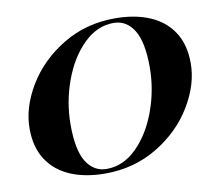

<svg xmlns="http://www.w3.org/2000/svg" viewBox="-72 -708 924 808"><g transform="rotate(-10 389.5 -304.0)"><path d="M33.7 -227.1Q33.7 -317.4 89.4 -409.7Q145 -502 244.1 -562Q343.3 -622.1 467.3 -622.1Q551.8 -622.1 615.2 -595.5Q678.7 -568.8 714.1 -514.9Q749.5 -460.9 749.5 -380.9Q749.5 -290.5 693.8 -198.2Q638.2 -106 538.8 -45.9Q439.5 14.2 315.4 14.2Q231 14.2 167.7 -12.5Q104.5 -39.1 69.1 -93Q33.7 -147 33.7 -227.1ZM206.5 -212.9Q206.5 -104.5 238 -54.2Q269.5 -3.9 324.7 -3.9Q395.5 -3.9 453.1 -60.8Q510.7 -117.7 543.7 -208.3Q576.7 -298.8 576.7 -395Q576.7 -502.9 544.9 -553.5Q513.2 -604 458.5 -604Q387.7 -604 330.1 -547.1Q272.5 -490.2 239.5 -399.7Q206.5 -309.1 206.5 -212.9Z"/></g></svg>

Font: TypoPRO Playfair Display SC
Style: Bold Italic
Weight: 700
Italic angle: -14.9847°
Designer: Claus Eggers Sørensen
Foundry: Claus Eggers Sørensen
Version: Version 1.004;PS 001.004;hotconv 1.0.70;makeotf.lib2.5.58329